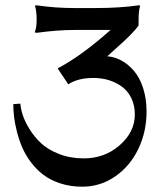

<svg xmlns="http://www.w3.org/2000/svg" viewBox="-20 -682 609 719"><path d="M394 -569.8H256.8Q195.8 -569.8 117.2 -559.1L109.9 -561Q117.2 -576.7 117.2 -608.9Q117.2 -623 115.7 -636.2Q114.3 -649.4 112.3 -655.3L110.8 -661.1L117.2 -662.1Q187 -651.9 256.8 -651.9H338.9Q429.2 -651.9 499 -662.1L504.9 -661.1Q499 -641.1 499 -608.9V-586.9Q487.3 -569.8 464.8 -547.6Q442.4 -525.4 416 -502.2Q389.6 -479 381.8 -471.2Q409.7 -469.2 435.3 -455.1Q460.9 -440.9 482.2 -416Q503.4 -391.1 516.1 -351.6Q528.8 -312 528.8 -264.2Q528.8 -188.5 498 -124.3Q467.3 -60.1 411.6 -21.5Q356 17.1 288.1 17.1Q243.7 17.1 206.3 4.9Q168.9 -7.3 142.8 -27.1Q116.7 -46.9 96.2 -74Q75.7 -101.1 63.5 -129.4Q51.3 -157.7 43.5 -188.5Q35.6 -219.2 32.7 -244.1Q29.8 -269 29.8 -292L56.2 -293.9Q57.6 -275.4 64.9 -252Q72.3 -228.5 90.3 -199Q108.4 -169.4 134 -145.5Q159.7 -121.6 201.4 -105.2Q243.2 -88.9 293.9 -88.9Q372.1 -88.9 428.5 -138.4Q484.9 -188 484.9 -252.9Q484.9 -287.6 471.7 -314.7Q458.5 -341.8 436 -357.9Q413.6 -374 386.7 -382.1Q359.9 -390.1 330.1 -390.1Q271.5 -390.1 235.8 -366.2L195.8 -425.8Q284.2 -472.2 394 -569.8Z"/></svg>

Font: Linear Smooth Low Contrast
Style: Regular
Weight: 500
Designer: Philipp H. Poll, Flanker
Foundry: Philipp H. Poll, reworked by Flanker
Version: Version 1.010 | FøM Fix